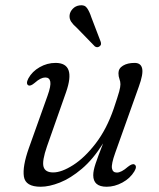

<svg xmlns="http://www.w3.org/2000/svg" viewBox="-20 -702 607 731"><path d="M491.5 -76Q503.5 -69.5 491.5 -49.5Q475.5 -23 446 -7Q416.5 9 386 9Q335 9 335 -35Q335 -52.5 343.8 -78.8Q352.5 -105 372.5 -156Q334 -95 291.2 -59Q248.5 -23 208 -7Q167.5 9 135 9Q77 9 71 -29.5Q65 -68 90 -138.5L161 -337.5Q174.5 -375 171.5 -391Q168.5 -407 152.5 -407Q144 -407 134.2 -402.2Q124.5 -397.5 111.5 -386Q96 -373 88 -377Q77.5 -383 88 -403.5Q102.5 -430 131 -446.2Q159.5 -462.5 191.5 -462.5Q270.5 -462.5 231.5 -351L159 -145Q139.5 -89 145.8 -67.2Q152 -45.5 182.5 -45.5Q214.5 -45.5 258.5 -73.5Q302.5 -101.5 344.2 -155.8Q386 -210 413 -288.5Q429 -336 433.8 -353.5Q438.5 -371 438.5 -381Q438.5 -391.5 434.8 -401.2Q431 -411 431 -423.5Q431 -441.5 448.2 -452Q465.5 -462.5 492.5 -462.5Q516.5 -462.5 521.2 -441.2Q526 -420 508.5 -372L418.5 -119.5Q403.5 -77.5 406.2 -61.2Q409 -45 425 -45Q442 -45 467 -67Q483.5 -80 491.5 -76ZM328 -635.5 363 -544Q365 -539 364.5 -534Q364 -529 359 -525.5Q350 -519 341 -525.5L272 -596.5Q258.5 -608 251 -619.2Q243.5 -630.5 245 -644.5Q246.5 -657.5 257 -668.5Q267.5 -679.5 283 -681.5Q302 -684.5 311.2 -671.5Q320.5 -658.5 328 -635.5Z"/></svg>

Font: Fraunces 9pt S050 Light
Style: Italic
Weight: 300
Italic angle: -16°
Version: Version 1.000; ttfautohint (v1.8.3)